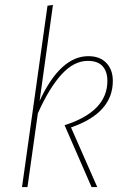

<svg xmlns="http://www.w3.org/2000/svg" viewBox="-20 -756 501 776"><path d="M140 -348Q224 -529 337 -529Q384 -529 410 -501.5Q436 -474 436 -429Q436 -299 267 -241L373 0H350L241 -250Q414 -305 414 -429Q414 -467 394.5 -488.5Q375 -510 335 -510Q279 -510 229 -455.5Q179 -401 133 -298L91 0H69L172 -733L194 -736Z"/></svg>

Font: Fira Sans Condensed Thin
Style: Italic
Weight: 250
Width: 3
Italic angle: -8°
Designer: Carrois Corporate & Edenspiekermann AG
Foundry: Carrois Corporate GbR & Edenspiekermann AG
Version: Version 4.203